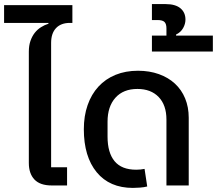

<svg xmlns="http://www.w3.org/2000/svg" viewBox="-39 -907 1061 939"><path d="M214 0Q157 0 129.5 -29Q102 -58 102 -110V-654Q102 -684 110 -707Q118 -730 131 -746.5Q144 -763 161.5 -774Q179 -785 198 -791V-795H-19V-882H315V-795H303Q259 -795 235 -769.5Q211 -744 211 -697V-89H289V0Z M611 12Q497 12 434 -64.5Q371 -141 371 -275Q371 -340 389.5 -393Q408 -446 442.5 -483.5Q477 -521 526 -541Q575 -561 636 -561Q692 -561 738 -544.5Q784 -528 816.5 -498Q849 -468 866.5 -425.5Q884 -383 884 -331V0H775V-322Q775 -393 737 -432.5Q699 -472 633 -472Q564 -472 525.5 -429Q487 -386 487 -312V-239Q487 -160 521.5 -118.5Q556 -77 627 -77Q649 -77 668 -81L681 5Q666 9 645.5 10.5Q625 12 611 12Z M704 -733H775V-768Q775 -790 765.5 -799.5Q756 -809 731 -809H704V-887H771Q819 -887 843.5 -866.5Q868 -846 868 -811Q868 -790 856.5 -769.5Q845 -749 822 -738V-733H1002V-655H704Z"/></svg>

Font: IBM Plex Sans Thai Medm
Style: Regular
Weight: 500
Designer: Mike Abbink, Paul van der Laan, Pieter van Rosmalen, Ben Mitchell, Mark Frömberg
Foundry: Bold Monday
Version: Version 1.2